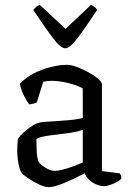

<svg xmlns="http://www.w3.org/2000/svg" viewBox="-20 -767 538 791"><path d="M181 4Q164 4 140 -7.5Q116 -19 95.5 -33Q75 -47 69 -55Q62 -64 56.5 -90.5Q51 -117 51 -151Q51 -174 54 -193Q54 -197 63.5 -207.5Q73 -218 87.5 -230Q102 -242 117 -251Q132 -260 143 -262Q150 -264 165 -265Q180 -266 197 -267Q225 -269 259 -271.5Q293 -274 321 -281V-403Q295 -417 259 -425.5Q223 -434 192 -434Q183 -434 174.5 -433Q166 -432 158 -430L132 -346Q129 -344 120.5 -341Q112 -338 100 -337Q91 -349 79 -372Q67 -395 62 -422Q85 -447 119 -464.5Q153 -482 189.5 -491Q226 -500 259 -500Q272 -500 295.5 -491.5Q319 -483 343 -470Q367 -457 383.5 -443Q400 -429 400 -419V-62L473 -53Q475 -51 477.5 -45.5Q480 -40 480 -32Q475 -24 461.5 -17Q448 -10 433.5 -5Q419 0 409 0Q385 0 361.5 -15Q338 -30 329 -53Q306 -41 277.5 -27.5Q249 -14 223 -5Q197 4 181 4ZM206 -63Q217 -63 239 -68.5Q261 -74 284 -82.5Q307 -91 321 -98V-232Q298 -224 271.5 -220Q245 -216 218 -213Q190 -210 166 -206Q142 -202 130 -194Q130 -172 131 -146Q132 -120 139 -100Q146 -90 166.5 -76.5Q187 -63 206 -63ZM249 -568Q230 -568 198.5 -609.5Q167 -651 117 -726Q120 -730 127 -736.5Q134 -743 144 -747L250 -648L355 -747Q364 -743 371 -737Q378 -731 380 -726Q330 -650 298.5 -609Q267 -568 249 -568Z"/></svg>

Font: Texturina 72pt
Style: Regular
Weight: 400
Designer: Guillermo Torres Carreño
Foundry: Omnibus-Type
Version: Version 1.002; ttfautohint (v1.8.3)